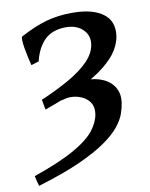

<svg xmlns="http://www.w3.org/2000/svg" viewBox="-85 -692 686 879"><g transform="rotate(-10 258.5 -253.0)"><path d="M492.7 -490.7Q488.3 -459 468.3 -426Q448.2 -393.1 406 -358.6Q363.8 -324.2 292.5 -288.3Q221.2 -252.4 114.7 -214.8Q113.8 -220.7 110.6 -236.1Q107.4 -251.5 106 -261.7Q177.7 -292.5 236.1 -325.4Q294.4 -358.4 330.6 -395Q366.7 -431.6 372.6 -473.1Q378.4 -515.1 348.6 -542.7Q318.8 -570.3 269 -569.8Q205.1 -568.4 170.4 -532.5Q135.7 -496.6 122.1 -437.5L86.4 -426.3Q82 -442.4 77.1 -464.8Q72.3 -487.3 68.6 -508.8Q64.9 -530.3 64.5 -545.7Q64 -561 67.9 -563Q135.3 -599.1 190.4 -614.5Q245.6 -629.9 311.5 -629.9Q405.3 -629.9 453.6 -594.2Q502 -558.6 492.7 -490.7ZM463.4 -185.5Q460.4 -163.1 450.9 -135.7Q441.4 -108.4 417 -77.9Q392.6 -47.4 345.2 -14.2Q297.9 19 220 54Q142.1 88.9 24.9 124Q22 112.3 18.3 99.1Q14.6 85.9 13.2 76.7Q136.2 34.2 204.6 -4.9Q272.9 -43.9 301.8 -81.5Q330.6 -119.1 335.9 -156.2Q340.3 -188 326.2 -209Q312 -230 287.6 -240.5Q263.2 -251 236.8 -251Q223.6 -251 213.4 -248.3Q203.1 -245.6 190.4 -242.7Q204.1 -259.8 220 -277.6Q235.8 -295.4 245.6 -306.2Q319.3 -323.2 370.4 -310.8Q421.4 -298.3 445.8 -264.9Q470.2 -231.4 463.4 -185.5Z"/></g></svg>

Font: Gentium Plus
Style: Bold Italic
Weight: 700
Italic angle: -8°
Designer: Victor Gaultney, Annie Olsen, Iska Routamaa, Becca Hirsbrunner
Foundry: SIL International
Version: Version 6.101